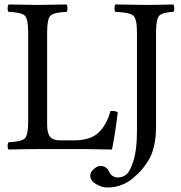

<svg xmlns="http://www.w3.org/2000/svg" viewBox="-20 -667 808 859"><path d="M148.9 0Q97.2 0 19 2Q14.2 -2 14.2 -13.9Q14.2 -25.9 19 -30.8Q75.2 -32.7 90.6 -47.4Q106 -62 106 -122.1V-522.9Q106 -583 90.6 -597.4Q75.2 -611.8 19 -613.8Q14.2 -617.7 14.2 -629.9Q14.2 -642.1 19 -647Q110.8 -645 147.9 -645Q188 -645 277.8 -647Q281.7 -642.1 282 -630.1Q282.2 -618.2 277.8 -613.8Q221.7 -611.8 206.3 -597.4Q190.9 -583 190.9 -522.9V-108.9Q190.9 -70.8 204.3 -54.9Q217.8 -39.1 248 -39.1H311Q384.3 -39.1 420.7 -73.5Q457 -107.9 474.1 -169.9Q491.2 -172.9 506.8 -165Q497.1 -78.1 481 2Q388.7 0 361.8 0ZM678.2 -522.9V-103Q678.2 -52.2 669.2 -13.2Q660.2 25.9 642.1 54Q624 82 611.1 95.9Q598.1 109.9 576.2 128.9Q526.4 171.9 459 171.9Q437 171.9 410.4 157Q383.8 142.1 383.8 118.2Q383.8 103 399.9 89.1Q416 75.2 428.2 75.2Q456.1 75.2 467.8 100.6Q480.5 127 507.8 127Q527.8 127 544.9 114Q562 101.1 577.4 51.5Q592.8 2 592.8 -81.1V-522.9Q592.8 -583 575.9 -597.4Q559.1 -611.8 496.1 -613.8Q492.2 -617.7 492.2 -629.9Q492.2 -642.1 496.1 -647Q596.2 -645 634.8 -645Q678.7 -645 754.9 -647Q759.8 -642.1 759.8 -630.1Q759.8 -618.2 754.9 -613.8Q707 -611.8 692.6 -596.9Q678.2 -582 678.2 -522.9Z"/></svg>

Font: Linux Libertine
Style: Regular
Weight: 400
Designer: Philipp H. Poll
Foundry: Philipp H. Poll
Version: Version 5.3.0 ; ttfautohint (v0.9)